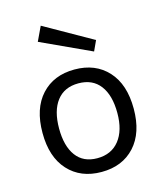

<svg xmlns="http://www.w3.org/2000/svg" viewBox="-111 -814 769 907"><g transform="rotate(-15 273.5 -360.0)"><path d="M497 -239Q497 -121 436.5 -55Q376 11 274 11Q172 11 111.5 -55Q51 -121 51 -239Q51 -358 111.5 -424Q172 -490 274 -490Q376 -490 436.5 -424Q497 -358 497 -239ZM417 -239Q417 -326 380.5 -374Q344 -422 275 -422Q206 -422 169 -374Q132 -326 132 -239Q132 -153 167.5 -105Q203 -57 271 -57Q340 -57 378.5 -105.5Q417 -154 417 -239ZM386 -548 141 -661 174 -731 409 -598Z"/></g></svg>

Font: Karla Neue
Style: Regular
Weight: 400
Designer: Jonathan Pinhorn
Foundry: PYRS Fontlab Ltd. / Made with FontLab
Version: Version 1.000;PS 001.001;hotconv 1.0.56